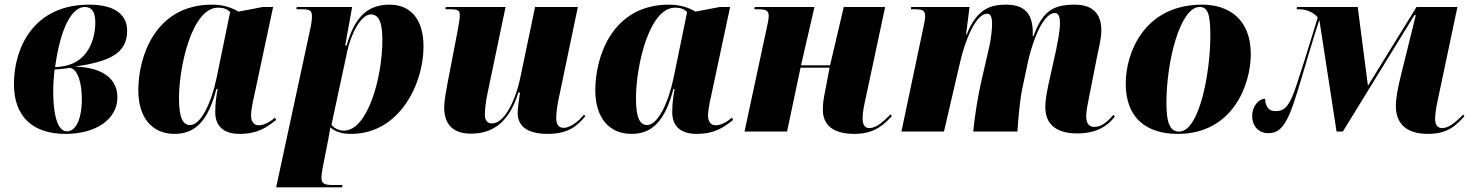

<svg xmlns="http://www.w3.org/2000/svg" viewBox="-20 -566 6326 826"><path d="M262 10C393 10 485 -53 485 -147C485 -254 375 -279 301 -279C445 -301 527 -332 527 -434C527 -504 472 -546 364 -546C124 -546 40 -360 40 -204C40 -63 122 10 262 10ZM238 -279 217 -277C240 -448 290 -536 345 -536C374 -536 390 -516 390 -469C390 -401 361 -291 238 -279ZM268 -1C238 -1 209 -41 209 -177C209 -202 212 -247 215 -267C239 -268 263 -272 282 -274C316 -267 332 -205 332 -142C332 -48 304 -1 268 -1Z M731 10C823 10 876 -50 911 -183H916C911 -152 906 -126 906 -83C906 -21 945 10 1010 10C1092 10 1129 -20 1168 -50L1163 -60C1146 -45 1118 -27 1094 -27C1074 -27 1060 -40 1060 -70C1060 -98 1073 -152 1078 -175L1155 -536H1111L1006 -516C978 -533 940 -546 892 -546C650 -546 575 -325 575 -178C575 -61 633 10 731 10ZM798 -28C768 -28 750 -56 750 -144C750 -280 806 -533 918 -533C938 -533 956 -529 970 -514L912 -232C889 -121 843 -28 798 -28Z M1317 -452 1168 240H1452L1453 230H1413C1375 230 1363 224 1363 198C1363 188 1364 179 1368 157L1392 35C1396 13 1399 -3 1401 -18C1422 0 1448 10 1490 10C1700 10 1802 -207 1802 -365C1802 -492 1739 -546 1656 -546C1552 -546 1503 -481 1471 -370H1465L1495 -536H1257L1255 -526H1282C1320 -526 1322 -515 1322 -492C1322 -483 1320 -468 1317 -452ZM1460 -4C1438 -4 1418 -14 1406 -29L1474 -346C1490 -420 1533 -504 1575 -504C1605 -504 1625 -480 1625 -395C1625 -228 1560 -4 1460 -4Z M2337 10C2424 10 2465 -25 2498 -66L2492 -73C2470 -44 2433 -16 2405 -16C2384 -16 2373 -30 2373 -58C2373 -78 2376 -103 2382 -134L2466 -536H2282L2219 -235C2197 -128 2148 -35 2097 -35C2077 -35 2066 -47 2066 -74C2066 -94 2070 -131 2078 -168L2155 -536H1898L1896 -526H1920C1955 -526 1958 -517 1958 -499C1958 -488 1956 -473 1950 -440L1906 -212C1900 -178 1891 -135 1891 -103C1891 -43 1918 9 2006 9C2097 9 2170 -37 2210 -168H2217C2215 -158 2207 -96 2207 -81C2207 -34 2234 10 2337 10Z M2697 10C2789 10 2842 -50 2877 -183H2882C2877 -152 2872 -126 2872 -83C2872 -21 2911 10 2976 10C3058 10 3095 -20 3134 -50L3129 -60C3112 -45 3084 -27 3060 -27C3040 -27 3026 -40 3026 -70C3026 -98 3039 -152 3044 -175L3121 -536H3077L2972 -516C2944 -533 2906 -546 2858 -546C2616 -546 2541 -325 2541 -178C2541 -61 2599 10 2697 10ZM2764 -28C2734 -28 2716 -56 2716 -144C2716 -280 2772 -533 2884 -533C2904 -533 2922 -529 2936 -514L2878 -232C2855 -121 2809 -28 2764 -28Z M3656 10C3747 10 3787 -35 3817 -67L3811 -74C3791 -54 3754 -15 3721 -15C3701 -15 3691 -27 3691 -58C3691 -85 3698 -115 3706 -152L3788 -536H3610L3551 -285H3426L3484 -536H3227L3225 -526H3245C3283 -526 3287 -514 3287 -497C3287 -482 3282 -462 3275 -429L3183 0H3366L3424 -275H3549L3528 -165C3523 -141 3520 -118 3520 -94C3520 -37 3553 10 3656 10Z M4615 8C4700 8 4746 -26 4776 -64L4770 -72C4753 -53 4725 -20 4689 -20C4667 -20 4653 -32 4653 -66C4653 -88 4659 -117 4666 -152L4699 -319C4706 -356 4718 -397 4718 -436C4718 -505 4683 -546 4603 -546C4507 -546 4465 -515 4426 -411H4423V-436C4420 -503 4391 -546 4309 -546C4246 -546 4184 -532 4139 -418H4136L4151 -536H3900L3899 -526H3919C3952 -526 3960 -518 3960 -496C3960 -481 3955 -462 3952 -446L3858 0H4041L4111 -301C4133 -395 4178 -507 4227 -507C4245 -507 4248 -484 4248 -465C4248 -450 4247 -410 4232 -348L4203 -222C4189 -163 4173 -68 4167 0H4357C4361 -65 4369 -145 4379 -190L4403 -303C4422 -388 4467 -510 4518 -510C4539 -510 4540 -483 4540 -463C4540 -431 4528 -375 4523 -349L4491 -205C4482 -161 4477 -132 4477 -105C4477 -29 4527 8 4615 8Z M5047 10C5283 10 5361 -201 5361 -333C5361 -484 5266 -546 5152 -546C4904 -546 4823 -341 4823 -206C4823 -60 4910 10 5047 10ZM5053 0C5016 0 4998 -31 4998 -123C4998 -302 5057 -536 5141 -536C5177 -536 5187 -503 5187 -411C5187 -255 5140 0 5053 0Z M6123 10C6208 10 6244 -26 6280 -66L6275 -73C6235 -33 6209 -15 6185 -15C6168 -15 6154 -24 6154 -55C6154 -78 6160 -112 6168 -148L6250 -536H6074L5865 -197L5821 -536H5560L5558 -526H5570C5601 -526 5631 -513 5649 -491C5640 -463 5598 -321 5560 -207C5526 -101 5504 -88 5466 -88C5431 -88 5423 -120 5423 -141C5395 -141 5367 -110 5367 -66C5367 -25 5394 7 5437 7C5516 7 5536 -85 5612 -340C5633 -409 5646 -452 5656 -480L5730 0H5757L6065 -501H6071L6004 -230C5994 -189 5985 -142 5985 -111C5985 -28 6037 10 6123 10Z"/></svg>

Font: Noto Serif Display SemiCondensed Black
Style: Italic
Weight: 900
Width: 4
Italic angle: -12°
Designer: Monotype Design Team
Foundry: Monotype Imaging Inc.
Version: Version 2.009